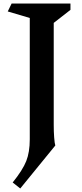

<svg xmlns="http://www.w3.org/2000/svg" viewBox="-20 -806 467 1090"><path d="M285 -99Q285 -59 287.5 -25.5Q290 8 294 20L95 264L52 230Q109 159 129 108.5Q149 58 149 -15V-704L24 -741L46 -786H380V-750L285 -676Z"/></svg>

Font: InknutAntiqua
Style: Medium
Weight: 500
Designer: Claus Eggers Srensen
Foundry: Claus Eggers Srensen
Version: Version 1.000; ttfautohint (v1.2) -l 7 -r 28 -G 50 -x 13 -D 